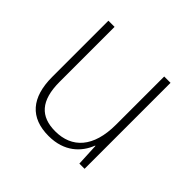

<svg xmlns="http://www.w3.org/2000/svg" viewBox="-137 -678 837 837"><g transform="rotate(45 281.5 -260.0)"><path d="M259 10C356 10 409 -44 432 -104H434L439 0H471V-530H432V-233C432 -93 367 -25 265 -25C174 -25 126 -75 126 -191V-530H88V-184C88 -56 146 10 259 10Z"/></g></svg>

Font: Noto Sans Mono SemiCondensed ExtraLight
Style: Regular
Weight: 200
Width: 4
Designer: Monotype Design Team
Foundry: Monotype Imaging Inc.
Version: Version 2.014